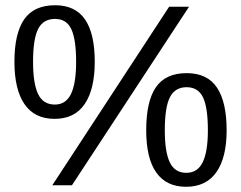

<svg xmlns="http://www.w3.org/2000/svg" viewBox="-20 -714 929 740"><path d="M853.5 -211.9Q853.5 -106.9 814 -50.5Q774.4 5.9 697.3 5.9Q621.1 5.9 582.3 -49.1Q543.5 -104 543.5 -211.9Q543.5 -323.2 580.8 -377.7Q618.2 -432.1 699.2 -432.1Q779.3 -432.1 816.4 -376.2Q853.5 -320.3 853.5 -211.9ZM257.3 0H181.6L631.8 -688H708.5ZM192.4 -693.8Q270 -693.8 307.6 -639.2Q345.2 -584.5 345.2 -476.1Q345.2 -370.1 306.4 -313Q267.6 -255.9 190.4 -255.9Q113.3 -255.9 74.5 -312.5Q35.6 -369.1 35.6 -476.1Q35.6 -585 73.2 -639.4Q110.8 -693.8 192.4 -693.8ZM781.2 -211.9Q781.2 -299.3 762.5 -338.6Q743.7 -377.9 699.2 -377.9Q654.8 -377.9 635 -339.4Q615.2 -300.8 615.2 -211.9Q615.2 -128.4 634.5 -88.1Q653.8 -47.9 698.2 -47.9Q741.2 -47.9 761.2 -88.6Q781.2 -129.4 781.2 -211.9ZM273.4 -476.1Q273.4 -562 254.9 -601.6Q236.3 -641.1 192.4 -641.1Q146.5 -641.1 127 -602.3Q107.4 -563.5 107.4 -476.1Q107.4 -391.6 127 -351.3Q146.5 -311 191.4 -311Q233.9 -311 253.7 -352.1Q273.4 -393.1 273.4 -476.1Z"/></svg>

Font: Arial
Style: Regular
Weight: 400
Designer: Steve Matteson
Foundry: Ascender Corporation
Version: Version 2.00.3